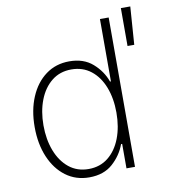

<svg xmlns="http://www.w3.org/2000/svg" viewBox="-85 -836 826 921"><g transform="rotate(-10 327.5 -375.5)"><path d="M276.4 11.7Q210.9 11.7 162.1 -24.7Q113.3 -61 86.2 -125Q59.1 -189 59.1 -271.5Q59.1 -353.5 86.2 -417.2Q113.3 -481 162.4 -517.1Q211.4 -553.2 276.9 -553.2Q346.7 -553.2 390.6 -514.6Q434.6 -476.1 453.1 -423.8H457.5V-727.5H500V0H458.5V-119.1H453.1Q434.1 -66.4 390.4 -27.3Q346.7 11.7 276.4 11.7ZM279.8 -28.3Q335.4 -28.3 375.2 -60.1Q415 -91.8 436.3 -147Q457.5 -202.1 457.5 -272Q457.5 -341.3 436.3 -396Q415 -450.7 375.2 -481.9Q335.4 -513.2 279.8 -513.2Q224.1 -513.2 184.3 -481.4Q144.5 -449.7 123.3 -395Q102.1 -340.3 102.1 -272Q102.1 -203.1 123.3 -147.9Q144.5 -92.8 184.3 -60.5Q224.1 -28.3 279.8 -28.3ZM565.4 -577.1V-761.7H611.3L598.1 -577.1Z"/></g></svg>

Font: Inter Extra Light
Style: Regular
Weight: 200
Designer: Rasmus Andersson
Foundry: rsms
Version: Version 4.000;git-3c8e0fc